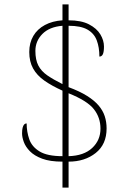

<svg xmlns="http://www.w3.org/2000/svg" viewBox="-20 -780 599 879"><path d="M266 -40Q209 -40 173 -53.5Q137 -67 117 -87.5Q97 -108 89 -130Q81 -152 81 -169Q81 -185 83.5 -195Q86 -205 90.5 -210Q95 -215 102 -215Q102 -177 114 -142.5Q126 -108 161.5 -86.5Q197 -65 266 -65V-365Q217 -387 183 -411Q149 -435 131.5 -466.5Q114 -498 114 -542Q114 -584 132.5 -615.5Q151 -647 185.5 -665.5Q220 -684 266 -687V-760H294V-687Q352 -687 387.5 -668.5Q423 -650 439.5 -622.5Q456 -595 456 -567Q456 -543 451 -532Q446 -521 435 -521Q435 -563 423 -595Q411 -627 380.5 -644.5Q350 -662 294 -662V-381Q345 -362 378.5 -341Q412 -320 431.5 -297Q451 -274 459.5 -248Q468 -222 468 -192Q468 -119 418 -79.5Q368 -40 294 -40V79H266ZM294 -65Q364 -67 402 -102.5Q440 -138 440 -191Q440 -242 409.5 -280.5Q379 -319 294 -353ZM266 -662Q206 -657 174 -624.5Q142 -592 142 -547Q142 -506 155.5 -480Q169 -454 196.5 -435Q224 -416 266 -395Z"/></svg>

Font: Noto Serif Armenian Thin
Style: Regular
Weight: 250
Version: Version 2.007